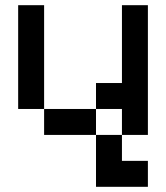

<svg xmlns="http://www.w3.org/2000/svg" viewBox="-20 -520 640 740"><path d="M350 0H150V-100H50V-500H150V-100H350V-200H450V-500H550V0H450V-100H350ZM550 200H350V0H450V100H550Z"/></svg>

Font: Matrix Sans
Style: Regular
Weight: 400
Designer: Brad Neil
Version: Version 1.100